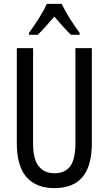

<svg xmlns="http://www.w3.org/2000/svg" viewBox="-20 -963 562 993"><path d="M455 -224Q455 -103 406 -46.5Q357 10 262 10Q167 10 117 -47Q67 -104 67 -223V-714H151V-222Q151 -140 180 -103.5Q209 -67 262 -67Q316 -67 343 -103Q370 -139 370 -223V-714H455ZM299 -943Q315 -909 341 -867.5Q367 -826 392 -793V-783H347Q326 -803 305 -827Q284 -851 261 -877Q238 -851 215.5 -825.5Q193 -800 175 -783H130V-793Q157 -830 182.5 -870.5Q208 -911 222 -943Z"/></svg>

Font: Noto Sans ExtraCondensed
Style: Regular
Weight: 400
Width: 2
Designer: Monotype Design Team
Foundry: Monotype Imaging Inc.
Version: Version 2.013; ttfautohint (v1.8.4.7-5d5b)